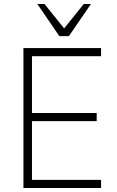

<svg xmlns="http://www.w3.org/2000/svg" viewBox="-20 -947 591 967"><path d="M98 0V-705H489V-664H141V-378H467V-337H141V-41H489V0ZM279 -765 168 -927H204L303 -804L402 -927H438L327 -765Z"/></svg>

Font: Nunito Sans 10pt SemiCondensed ExtraLight
Style: Regular
Weight: 250
Width: 4
Designer: Vernon Adams
Foundry: Vernon Adams
Version: Version 3.101;gftools[0.9.27]